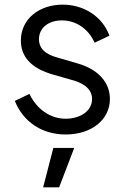

<svg xmlns="http://www.w3.org/2000/svg" viewBox="-20 -568 549 828"><path d="M263 12C375 12 454 -52 454 -141C454 -213 403 -269 316 -294L227 -320C199 -328 148 -345 148 -399C148 -446 187 -480 247 -480C308 -480 361 -444 388 -384L452 -414C421 -498 341 -548 250 -548C150 -548 70 -487 70 -393C70 -326 111 -274 210 -246L287 -224C318 -216 377 -196 377 -141C377 -90 327 -56 263 -56C196 -56 138 -98 107 -163L44 -133C79 -44 160 12 263 12ZM235 240 300 70H210L166 240Z"/></svg>

Font: Plus Jakarta Sans
Style: Regular
Weight: 400
Designer: Gumpita Rahayu
Foundry: Tokotype
Version: Version 2.071;gftools[0.9.30]